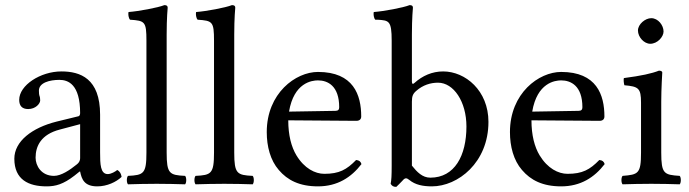

<svg xmlns="http://www.w3.org/2000/svg" viewBox="-20 -718 2693 750"><path d="M293 -48C299 -17 310 10 360 10C398 10 434 -7 455 -27C453 -39 449 -48 438 -54C431 -48 414 -38 401 -38C372 -38 371 -77 371 -123V-270C371 -412 293 -439 220 -439C138 -439 55 -385 55 -328C55 -304 67 -292 90 -292C119 -292 137 -313 137 -326C137 -333 136 -340 134 -344C133 -347 132 -353 132 -364C132 -395 174 -406 212 -406C246 -406 293 -389 293 -276C293 -269 290 -265 287 -264L201 -243C105 -219 36 -166 36 -98C36 -16 92 10 162 10C197 10 227 2 271 -32L291 -48ZM293 -233V-101C293 -88 287 -81 279 -75C253 -54 219 -31 191 -31C141 -31 119 -71 119 -102C119 -147 140 -193 214 -212Z M552 -122C552 -39 541 -34 480 -31C474 -25 474 -4 480 2C515 1 552 0 592 0C632 0 670 1 703 2C709 -4 709 -25 703 -31C642 -34 631 -39 631 -122V-583C631 -648 635 -688 635 -688C635 -695 631 -698 622 -698C597 -688 522 -674 482 -671C480 -663 482 -647 488 -641C546 -637 552 -634 552 -559Z M816 -122C816 -39 805 -34 744 -31C738 -25 738 -4 744 2C779 1 816 0 856 0C896 0 934 1 967 2C973 -4 973 -25 967 -31C906 -34 895 -39 895 -122V-583C895 -648 899 -688 899 -688C899 -695 895 -698 886 -698C861 -688 786 -674 746 -671C744 -663 746 -647 752 -641C810 -637 816 -634 816 -559Z M1371 -93C1334 -55 1305 -39 1247 -39C1211 -39 1169 -60 1138 -111C1118 -144 1106 -190 1106 -248L1372 -246C1384 -246 1391 -252 1391 -263C1391 -347 1361 -437 1222 -437C1135 -437 1022 -354 1022 -202C1022 -146 1036 -92 1069 -54C1103 -14 1150 10 1222 10C1298 10 1352 -25 1392 -77C1389 -87 1383 -92 1371 -93ZM1109 -282C1128 -395 1198 -404 1222 -404C1260 -404 1305 -383 1305 -299C1305 -290 1301 -285 1290 -285Z M1599 -394C1593 -388 1589 -390 1589 -399V-583C1589 -648 1593 -688 1593 -688C1593 -695 1589 -698 1580 -698C1555 -688 1480 -674 1440 -671C1438 -663 1440 -647 1446 -641C1449 -641 1452 -641 1455 -641C1499 -638 1510 -638 1510 -559V-71C1510 -32 1509 -14 1506 0C1511 8 1516 12 1528 12C1534 6 1544 -3 1552 -12C1562 -24 1568 -24 1579 -15C1602 4 1632 10 1667 10C1769 10 1888 -83 1888 -242C1888 -364 1798 -439 1711 -439C1668 -439 1630 -422 1599 -394ZM1606 -363C1632 -386 1662 -395 1691 -395C1752 -395 1802 -321 1802 -224C1802 -110 1756 -24 1661 -24C1630 -24 1609 -46 1589 -71V-321C1589 -342 1593 -352 1606 -363Z M2321 -93C2284 -55 2255 -39 2197 -39C2161 -39 2119 -60 2088 -111C2068 -144 2056 -190 2056 -248L2322 -246C2334 -246 2341 -252 2341 -263C2341 -347 2311 -437 2172 -437C2085 -437 1972 -354 1972 -202C1972 -146 1986 -92 2019 -54C2053 -14 2100 10 2172 10C2248 10 2302 -25 2342 -77C2339 -87 2333 -92 2321 -93ZM2059 -282C2078 -395 2148 -404 2172 -404C2210 -404 2255 -383 2255 -299C2255 -290 2251 -285 2240 -285Z M2563 -122V-321C2563 -371 2567 -435 2567 -435C2567 -439 2562 -442 2554 -442C2526 -431 2486 -422 2417 -413C2415 -407 2417 -391 2419 -385C2474 -380 2484 -374 2484 -317V-122C2484 -39 2473 -36 2412 -31C2406 -25 2406 -4 2412 2C2445 1 2484 0 2524 0C2564 0 2602 1 2635 2C2641 -4 2641 -25 2635 -31C2574 -35 2563 -39 2563 -122ZM2472 -599C2472 -573 2496 -547 2520 -547C2548 -547 2572 -574 2572 -595C2572 -619 2551 -647 2524 -647C2500 -647 2472 -623 2472 -599Z"/></svg>

Font: Libertinus Math
Style: Regular
Weight: 400
Designer: Philipp H. Poll, Khaled Hosny
Foundry: Caleb Maclennan
Version: Version 7.050;RELEASE